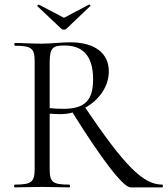

<svg xmlns="http://www.w3.org/2000/svg" viewBox="-20 -811 725 831"><path d="M142 -784 245 -687C251 -681 262 -681 268 -687L370 -784C374 -787 368 -793 365 -791L257 -734L148 -791C146 -792 139 -786 142 -784ZM682 -12C598 -12 516 -98 349 -345C409 -378 451 -437 451 -502C451 -580 392 -628 282 -628C249 -628 197 -622 162 -622C118 -622 77 -625 45 -625C41 -625 41 -613 45 -613C118 -613 130 -601 130 -544V-81C130 -23 117 -12 44 -12C40 -12 40 0 44 0C76 0 118 -2 162 -2C208 -2 248 0 280 0C284 0 284 -12 280 -12C206 -12 195 -23 195 -81V-319C208 -318 226 -317 240 -317C259 -317 277 -319 294 -324C419 -123 513 0 545 0H682C686 0 686 -12 682 -12ZM195 -343V-542C195 -608 212 -614 260 -614C330 -614 383 -578 383 -468C383 -375 346 -340 254 -340C237 -340 213 -341 195 -343Z"/></svg>

Font: Cormorant SC
Style: Regular
Weight: 400
Designer: Christian Thalmann (Catharsis Fonts)
Version: Version 1.000;PS 001.000;hotconv 1.0.70;makeotf.lib2.5.58329